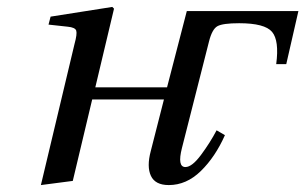

<svg xmlns="http://www.w3.org/2000/svg" viewBox="-20 -522 881 554"><path d="M98 12 195 -395Q203 -424 200 -433.5Q197 -443 175 -445L120 -451L126 -474L304 -502L309 -497L255 -270H462L519 -490H841L806 -337H777Q786 -405 765 -430Q744 -455 670 -455Q623 -455 607.5 -446.5Q592 -438 583 -402L505 -95Q491 -40 515 -40Q534 -40 560 -75Q586 -110 605 -146L629 -132Q601 -69 559.5 -28.5Q518 12 467 12Q428 12 415.5 -14.5Q403 -41 415 -86L453 -235H246L190 0Z"/></svg>

Font: Heuristica
Style: Italic
Weight: 400
Italic angle: -13°
Version: Version 1.0.2